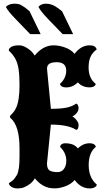

<svg xmlns="http://www.w3.org/2000/svg" viewBox="-20 -1012 568 1056"><path d="M77.1 24.4Q58.1 24.4 45.4 17.1Q32.7 9.8 30.8 2.4L28.8 -4.9Q52.7 -19 60.5 -31.2Q68.8 -43 73 -49.6Q77.1 -56.2 80.1 -69.8L84.5 -92.3Q85.9 -100.6 86.7 -120.8Q87.4 -141.1 87.4 -153.8V-194.8Q87.4 -319.3 39.6 -361.3Q29.3 -369.6 39.6 -379.4Q44.9 -384.3 53 -393.6Q61 -402.8 68.8 -419.4Q87.4 -459.5 87.4 -543.5Q87.4 -599.6 81.8 -633.8Q76.2 -668 63.5 -690.4Q50.8 -712.9 28.3 -733.9Q28.3 -751.5 55.7 -759.8Q65.9 -762.7 85.4 -762.7Q105 -762.7 127.7 -748.5Q150.4 -734.4 160.6 -720.7L170.9 -706.5Q216.8 -762.7 274.4 -762.7Q305.2 -762.7 338.1 -750.7Q371.1 -738.8 390.1 -715.8Q425.3 -762.7 473.1 -762.7Q505.9 -762.7 511.7 -740.2Q487.3 -721.7 477.3 -698.2Q467.3 -674.8 467.3 -640.6Q467.3 -580.6 506.8 -550.3Q503.4 -536.6 486.3 -533Q469.2 -529.3 449 -534.4Q428.7 -539.6 415.5 -551.8L408.2 -559.1Q380.4 -531.2 344.2 -531.2Q315.4 -531.2 309.6 -550.3Q344.2 -582 344.2 -623.5Q344.2 -669.9 291.5 -669.9Q238.8 -669.9 238.8 -636.2V-631.8L259.8 -413.6Q313.5 -413.6 344.5 -419.7Q375.5 -425.8 398.9 -441.9Q403.8 -441.9 408 -434.8Q412.1 -427.7 412.1 -417.5Q412.1 -391.1 377.9 -370.6Q387.2 -367.7 396 -357.4Q412.1 -339.4 412.1 -325.7Q412.1 -301.8 402.3 -298.8L398.9 -297.9Q354.5 -326.7 259.8 -326.7L238.3 -112.3Q238.3 -79.6 257.8 -71.8Q272.5 -65.4 296.4 -65.4Q319.3 -65.4 332 -83.3Q344.7 -101.1 344.7 -127.4Q344.7 -170.9 310.1 -204.6Q314.9 -224.1 338.9 -224.1Q380.4 -224.1 401.4 -203.1L408.7 -195.8Q437 -224.1 473.1 -224.1Q501.5 -224.1 507.3 -204.6Q467.8 -173.3 467.8 -104Q467.8 -34.2 512.2 2.9Q512.2 15.1 491.7 22Q482.9 24.4 473.6 24.4Q425.3 24.4 390.6 -22Q371.1 1 338.9 12.7Q308.6 23.4 285.9 23.9Q263.2 24.4 249 21Q229.5 16.1 214.8 7.1Q200.2 -2 191.9 -9.8Q179.2 -21.5 171.9 -31.2Q152.3 2 111.3 18.6Q96.2 24.4 77.1 24.4ZM146 -824.2 66.4 -906.7Q23.9 -950.2 12.2 -974.1Q29.3 -991.7 59.6 -991.7Q84.5 -991.7 98.4 -982.7Q112.3 -973.6 118.7 -969.7Q127 -963.4 135 -956.5Q143.1 -949.7 142.6 -950.2L203.6 -824.2ZM324.7 -824.2 245.1 -906.7Q204.1 -949.2 191.4 -974.1Q204.6 -991.7 233.9 -991.7Q266.1 -991.7 295.9 -969.2L309.1 -959.5L321.3 -950.2L382.3 -824.2Z"/></svg>

Font: Sancreek
Style: Regular
Weight: 400
Designer: Vernon Adams
Foundry: Vernon Adams
Version: Version 1.100; ttfautohint (v1.8.4.7-5d5b)